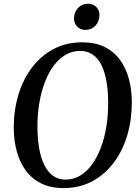

<svg xmlns="http://www.w3.org/2000/svg" viewBox="-20 -974 734 1005"><path d="M312.5 10.5Q245 10.5 196 -13.8Q147 -38 115.2 -81Q83.5 -124 68 -181Q52.5 -238 52 -303Q51.5 -395 75.8 -476.2Q100 -557.5 146.8 -619.8Q193.5 -682 260 -717.2Q326.5 -752.5 410.5 -752.5Q478.5 -752.5 527.5 -728.2Q576.5 -704 608 -660.8Q639.5 -617.5 654.5 -561.5Q669.5 -505.5 670 -442Q670.5 -350 646.8 -268.2Q623 -186.5 576.5 -124Q530 -61.5 463.5 -25.5Q397 10.5 312.5 10.5ZM324 -34Q364.5 -34 399.2 -54.5Q434 -75 461.2 -112.5Q488.5 -150 507.8 -200.8Q527 -251.5 536.8 -311.5Q546.5 -371.5 546 -437.5Q546 -498.5 537.2 -548.2Q528.5 -598 510.8 -633.8Q493 -669.5 465.2 -688.5Q437.5 -707.5 398.5 -707.5Q358 -707.5 323.2 -687.2Q288.5 -667 261 -630Q233.5 -593 214.5 -543Q195.5 -493 185.5 -433Q175.5 -373 176 -307Q176.5 -245.5 185.5 -195.2Q194.5 -145 212.8 -108.8Q231 -72.5 258.5 -53.2Q286 -34 324 -34ZM427 -817.5Q410 -817.5 396.2 -825.5Q382.5 -833.5 374.8 -847.8Q367 -862 367.5 -879.5Q368.5 -911.5 389.2 -933Q410 -954.5 439.5 -954.5Q467.5 -954.5 484.2 -937.2Q501 -920 500.5 -895Q500.5 -862 479.8 -839.8Q459 -817.5 427 -817.5Z"/></svg>

Font: Merriweather 60pt Medium
Style: Italic
Weight: 500
Italic angle: -7.8°
Version: Version 2.101